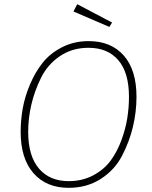

<svg xmlns="http://www.w3.org/2000/svg" viewBox="-20 -890 730 920"><path d="M350 -870 517 -782 504 -761 332 -835ZM405 -693Q512 -693 573 -624Q634 -555 634 -426Q634 -354 617 -282.5Q600 -211 564.5 -143Q529 -75 462.5 -32.5Q396 10 309 10Q202 10 140.5 -60Q79 -130 79 -259Q79 -314 89 -370.5Q99 -427 124 -486Q149 -545 185 -590Q221 -635 278 -664Q335 -693 405 -693ZM404 -661Q326 -661 267 -621Q208 -581 176.5 -517Q145 -453 130 -387.5Q115 -322 115 -258Q115 -143 166.5 -82.5Q218 -22 309 -22Q374 -22 426 -49.5Q478 -77 509.5 -119.5Q541 -162 561.5 -217.5Q582 -273 590 -324.5Q598 -376 598 -426Q598 -542 547 -601.5Q496 -661 404 -661Z"/></svg>

Font: Fira Sans UltraLight
Style: Italic
Weight: 200
Italic angle: -8°
Designer: Carrois Corporate & Edenspiekermann AG
Foundry: Carrois Corporate GbR & Edenspiekermann AG
Version: Version 4.203;PS 004.203;hotconv 1.0.88;makeotf.lib2.5.64775